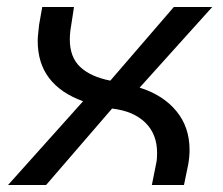

<svg xmlns="http://www.w3.org/2000/svg" viewBox="-20 -530 640 550"><path d="M3 0 218 -240Q154 -263 121 -306Q88 -349 88 -413Q88 -423 89.5 -435Q91 -447 92 -459L101 -510H192L184 -458Q182 -447 181 -437Q180 -427 180 -417Q180 -366 210 -338Q240 -310 296 -299L478 -510H588L380 -279Q447 -258 485 -212Q523 -166 523 -101Q523 -91 522 -80Q521 -69 519 -58L507 0H415L427 -60Q429 -68 429.5 -76.5Q430 -85 430 -92Q430 -146 396 -179Q362 -212 301 -219L112 0Z"/></svg>

Font: MuseoModerno
Style: Italic
Weight: 400
Italic angle: -9°
Designer: Pablo Cosgaya, Héctor Gatti, Marcela Romero, and the Authors of The MuseoModerno Project.
Foundry: Omnibus-Type Team
Version: Version 1.003